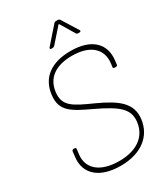

<svg xmlns="http://www.w3.org/2000/svg" viewBox="-219 -997 964 1103"><g transform="rotate(-30 263.0 -445.5)"><path d="M237 -774H245C250 -774 255 -776 259 -780L341 -873C343 -876 346 -875 347 -873L403 -780C406 -775 410 -774 415 -774H424C432 -774 435 -780 431 -786L364 -893C361 -897 357 -899 352 -899H339C334 -899 329 -897 326 -893L232 -786C227 -780 229 -774 237 -774ZM247 8C387 8 469 -63 482 -165C494 -266 427 -318 298 -377C180 -430 123 -456 134 -546C145 -634 211 -680 318 -680C442 -680 502 -619 491 -530L488 -508C487 -502 491 -498 497 -498H506C512 -498 517 -502 517 -508L520 -532C533 -638 465 -708 325 -708C198 -708 119 -651 106 -544C93 -439 158 -408 276 -352C413 -287 463 -245 453 -163C442 -75 372 -20 253 -20C127 -20 60 -80 71 -169L75 -202C76 -208 73 -212 67 -212H59C53 -212 49 -208 48 -202L44 -167C31 -61 107 8 247 8Z"/></g></svg>

Font: Barlow Thin
Style: Italic
Weight: 250
Italic angle: -7°
Designer: Jeremy Tribby
Foundry: Tribby Type
Version: Version 1.422;hotconv 1.0.109;makeotfexe 2.5.65596